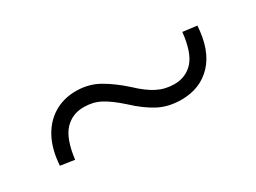

<svg xmlns="http://www.w3.org/2000/svg" viewBox="-26 -612 631 474"><g transform="rotate(-30 290.0 -375.5)"><path d="M308 -390Q333 -366 355.5 -354.5Q378 -343 404 -343Q437 -343 458 -366Q479 -389 485 -445L525 -440Q521 -372 487.5 -336.5Q454 -301 400 -301Q364 -301 336 -315.5Q308 -330 277 -359Q249 -384 228 -395Q207 -406 181 -406Q148 -406 126.5 -383Q105 -360 98 -304L58 -310Q61 -355 77.5 -386Q94 -417 121.5 -433.5Q149 -450 184 -450Q220 -450 249 -433.5Q278 -417 308 -390Z"/></g></svg>

Font: Noto Serif JP
Style: Regular
Weight: 400
Designer: Ryoko NISHIZUKA  (kana & ideographs); Frank Grießhammer (Latin, Greek & Cyrillic); Wenlong ZHANG  (bopomofo); Sandoll Co
Foundry: Adobe
Version: Version 2.003-H1;hotconv 1.1.1;makeotfexe 2.6.0